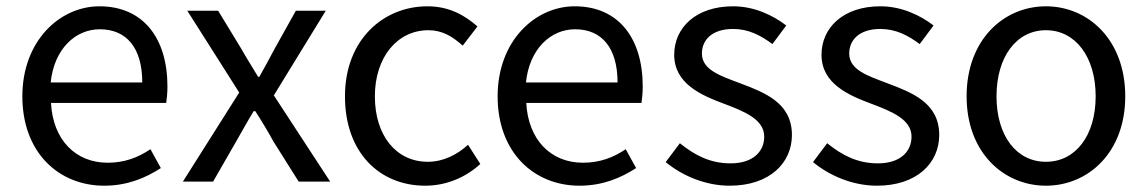

<svg xmlns="http://www.w3.org/2000/svg" viewBox="-20 -577 3646 610"><path d="M311 13C385 13 443 -12 491 -43L458 -103C418 -76 375 -60 322 -60C219 -60 148 -134 142 -250H508C510 -263 512 -282 512 -302C512 -457 434 -557 296 -557C170 -557 51 -447 51 -271C51 -92 167 13 311 13ZM141 -315C152 -422 220 -484 297 -484C382 -484 432 -425 432 -315Z M561 0H657L730 -127C749 -160 767 -193 786 -224H791C811 -193 831 -160 849 -127L929 0H1029L850 -274L1015 -543H920L853 -423C837 -393 821 -363 804 -333H800C782 -363 763 -393 746 -423L673 -543H575L740 -283Z M1331 13C1396 13 1458 -12 1506 -56L1467 -117C1433 -86 1389 -63 1339 -63C1239 -63 1171 -146 1171 -271C1171 -396 1243 -481 1341 -481C1385 -481 1418 -461 1450 -432L1497 -493C1458 -527 1409 -557 1338 -557C1199 -557 1076 -452 1076 -271C1076 -91 1187 13 1331 13Z M1821 13C1895 13 1953 -12 2001 -43L1968 -103C1928 -76 1885 -60 1832 -60C1729 -60 1658 -134 1652 -250H2018C2020 -263 2022 -282 2022 -302C2022 -457 1944 -557 1806 -557C1680 -557 1561 -447 1561 -271C1561 -92 1677 13 1821 13ZM1651 -315C1662 -422 1730 -484 1807 -484C1892 -484 1942 -425 1942 -315Z M2298 13C2426 13 2496 -60 2496 -148C2496 -251 2409 -283 2330 -313C2269 -336 2210 -355 2210 -407C2210 -449 2241 -485 2309 -485C2358 -485 2396 -465 2434 -437L2478 -496C2435 -529 2376 -557 2309 -557C2191 -557 2122 -489 2122 -403C2122 -311 2208 -274 2284 -246C2344 -223 2408 -198 2408 -143C2408 -96 2373 -58 2301 -58C2236 -58 2187 -84 2140 -122L2095 -62C2147 -19 2221 13 2298 13Z M2766 13C2894 13 2964 -60 2964 -148C2964 -251 2877 -283 2798 -313C2737 -336 2678 -355 2678 -407C2678 -449 2709 -485 2777 -485C2826 -485 2864 -465 2902 -437L2946 -496C2903 -529 2844 -557 2777 -557C2659 -557 2590 -489 2590 -403C2590 -311 2676 -274 2752 -246C2812 -223 2876 -198 2876 -143C2876 -96 2841 -58 2769 -58C2704 -58 2655 -84 2608 -122L2563 -62C2615 -19 2689 13 2766 13Z M3303 13C3436 13 3555 -91 3555 -271C3555 -452 3436 -557 3303 -557C3170 -557 3051 -452 3051 -271C3051 -91 3170 13 3303 13ZM3303 -63C3209 -63 3146 -146 3146 -271C3146 -396 3209 -481 3303 -481C3397 -481 3461 -396 3461 -271C3461 -146 3397 -63 3303 -63Z"/></svg>

Font: Noto Sans Japanese Regular
Style: Regular
Weight: 400
Designer: Ryoko NISHIZUKA (kana & ideographs); Paul D. Hunt (Latin, Greek & Cyrillic); Wenlong ZHANG (bopomofo); Sandoll Communica
Foundry: Adobe Systems Incorporated
Version: Version 1.000;PS 1;hotconv 1.0.78;makeotf.lib2.5.61930